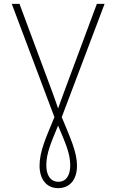

<svg xmlns="http://www.w3.org/2000/svg" viewBox="-20 -734 603 995"><path d="M281 241C346 241 379 192 379 125C379 55 346 -16 300 -127L522 -714H482L313 -260C303 -232 292 -201 281 -172C272 -201 260 -231 250 -260L81 -714H41L262 -127C219 -22 185 49 185 125C185 192 219 241 281 241ZM283 208C242 208 220 175 220 122C220 60 245 4 281 -83C318 5 344 60 344 123C344 174 323 208 283 208Z"/></svg>

Font: Noto Sans Mono SemiCondensed ExtraLight
Style: Regular
Weight: 200
Width: 4
Designer: Monotype Design Team
Foundry: Monotype Imaging Inc.
Version: Version 2.014